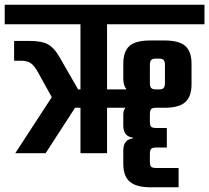

<svg xmlns="http://www.w3.org/2000/svg" viewBox="-40 -651 889 816"><path d="M415 -548V-271H498Q484 -287 484 -316V-380Q484 -432 510 -455.5Q536 -479 599 -479H659Q721 -479 747.5 -455.5Q774 -432 774 -380V-293Q774 -241 747.5 -217Q721 -193 659 -193H622Q608 -193 602.5 -187.5Q597 -182 597 -165V-135Q597 -118 602.5 -112.5Q608 -107 624 -107H669V-24H624Q608 -24 602.5 -18.5Q597 -13 597 4V35Q597 52 602.5 57.5Q608 63 624 63H719V145H599Q540 145 512 121.5Q484 98 484 45V-12Q484 -58 525 -63V-66Q484 -71 484 -117V-165Q484 -182 493 -193H415V0H302V-193H279L154 0H25L180 -238L123 -341Q107 -371 91.5 -382Q76 -393 48 -393H20V-477H87Q138 -477 164 -462.5Q190 -448 212 -410L292 -271H302V-548H-20V-631H829V-548ZM597 -375V-298Q597 -283 602.5 -277Q608 -271 623 -271H635Q650 -271 655.5 -277Q661 -283 661 -298V-375Q661 -390 655.5 -396Q650 -402 635 -402H623Q608 -402 602.5 -396Q597 -390 597 -375Z"/></svg>

Font: Teko Medium
Style: Regular
Weight: 500
Designer: Manushi Parikh, Jonny Pinhorn
Foundry: Indian Type Foundry
Version: Version 1.106;PS 1.0;hotconv 1.0.78;makeotf.lib2.5.61930; tt